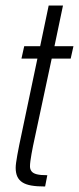

<svg xmlns="http://www.w3.org/2000/svg" viewBox="-20 -678 287 698"><path d="M144 0Q114 0 94 -3.5Q74 -7 61.5 -15Q49 -23 43 -36Q37 -49 37 -68Q37 -75 38.5 -86.5Q40 -98 43 -114.5Q46 -131 50 -151L116 -465H58L68 -510H126L157 -658H209L178 -510H247L237 -465H168L100 -147Q97 -132 94.5 -118Q92 -104 90.5 -92.5Q89 -81 89 -73Q89 -63 94.5 -55.5Q100 -48 113.5 -44.5Q127 -41 152 -41Z"/></svg>

Font: Saira ExtraCondensed Light
Style: Italic
Weight: 300
Width: 2
Italic angle: -12°
Designer: Hector Gatti with collaboration of the Omnibus-Type team
Foundry: Omnibus-Type
Version: Version 1.101